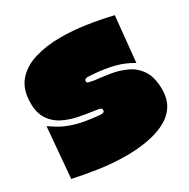

<svg xmlns="http://www.w3.org/2000/svg" viewBox="-149 -772 908 923"><g transform="rotate(-30 305.0 -310.5)"><path d="M559 -347Q515 -374 464.5 -387Q414 -400 344 -405Q337 -405 332 -405.5Q327 -406 322 -406Q304 -406 304 -392Q304 -384 314 -381.5Q324 -379 340 -376Q381 -372 427 -364.5Q473 -357 513 -338Q553 -319 578 -280.5Q603 -242 603 -176Q603 -121 578 -84Q553 -47 509.5 -25.5Q466 -4 411 5.5Q356 15 296 15Q220 15 143.5 3.5Q67 -8 9 -21L33 -300Q52 -287 79.5 -270.5Q107 -254 153 -240Q199 -226 275 -219Q279 -218 282.5 -218Q286 -218 290 -218Q308 -218 308 -231Q308 -240 300 -243Q292 -246 275 -248Q230 -254 185.5 -263Q141 -272 104 -291Q67 -310 44.5 -344.5Q22 -379 22 -434Q22 -509 59.5 -553Q97 -597 161 -616.5Q225 -636 303 -636Q370 -636 442 -625.5Q514 -615 584 -598Z"/></g></svg>

Font: Gasoek One
Style: Regular
Weight: 400
Designer: Jiashuo Zhang
Foundry: JAMO
Version: Version 1.000; ttfautohint (v1.8.4.7-5d5b);gftools[0.9.29]